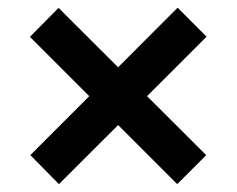

<svg xmlns="http://www.w3.org/2000/svg" viewBox="-20 -614 616 500"><path d="M133.5 -134.5 59 -210 442.5 -594 518 -518.5ZM441.5 -134.5 58 -518 132.5 -593.5 517 -210Z"/></svg>

Font: Public Sans Thin
Style: Bold
Weight: 700
Version: Version 2.001